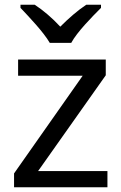

<svg xmlns="http://www.w3.org/2000/svg" viewBox="-20 -786 510 806"><path d="M189 -606H279C303 -651 366 -715 404 -753V-766H342C307 -743 269 -710 233 -674C200 -710 161 -743 126 -766H66V-753C102 -715 163 -651 189 -606ZM431 0V-68H140L424 -470V-536H56V-468H327L39 -58V0Z"/></svg>

Font: Noto Sans Gurmukhi UI
Style: Regular
Weight: 400
Designer: Jelle Bosma - Monotype Design Team
Foundry: Monotype Imaging Inc.
Version: Version 2.004